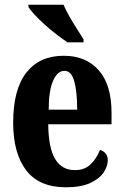

<svg xmlns="http://www.w3.org/2000/svg" viewBox="-20 -786 526 816"><path d="M260 10Q147 10 91.5 -62Q36 -134 36 -265Q36 -406 92 -477.5Q148 -549 251 -549Q345 -549 399.5 -487.5Q454 -426 454 -307V-258H185Q186 -157 214.5 -110Q243 -63 298 -63Q340 -63 365.5 -88Q391 -113 405 -149Q419 -145 428.5 -134Q438 -123 438 -106Q438 -79 420 -52.5Q402 -26 363 -8Q324 10 260 10ZM308 -320Q308 -397 295.5 -441Q283 -485 254 -485Q224 -485 205.5 -442.5Q187 -400 187 -320ZM267 -606Q246 -620 220.5 -639.5Q195 -659 170.5 -681Q146 -703 127.5 -723Q109 -743 101 -756V-766H250Q259 -744 274.5 -717Q290 -690 306.5 -664Q323 -638 335 -619V-606Z"/></svg>

Font: Noto Serif Ethiopic ExtraCondensed ExtraBold
Style: Regular
Weight: 800
Width: 2
Designer: Monotype Design Team
Foundry: Monotype Imaging Inc.
Version: Version 2.102; ttfautohint (v1.8.4.7-5d5b)